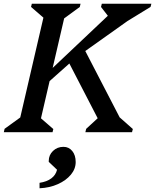

<svg xmlns="http://www.w3.org/2000/svg" viewBox="-46 -710 832 1031"><path d="M-25.5 0 -21.4 -18.3 98.2 -104.9 53.4 -39 195.4 -651 222.8 -584.2 120.7 -672.9 124.9 -690H386.6L382.4 -672.6L262.8 -585.1L307.7 -651L165.7 -39L138.2 -105.8L240.3 -17.1L236.1 0ZM412.4 0 416.7 -18.1 505.3 -99.7 504.4 -25 313.3 -394.4 402.7 -454 624.9 -25 585.2 -89.8 667.3 -17.3 662.9 0ZM140.1 -253.9 568.1 -658.4 574.5 -571.8 496.5 -672.6 500.7 -690H766.8L762.4 -672.9L628 -590.5L708.1 -646.4L360.9 -399.7L197.2 -253.9ZM166.4 301V271.7Q205.5 265.9 229.5 247.9Q253.5 230 260.3 201.5L215.8 159.1V153.9Q215.8 122.5 238.6 100.5Q261.4 78.5 294.9 78.5Q323.9 78.5 342.1 101Q360.4 123.5 360.4 160.1Q360.4 196.8 334.7 227.8Q309 258.9 265 278.7Q221 298.5 166.4 301Z"/></svg>

Font: Platypi Light
Style: Italic
Weight: 300
Italic angle: -13°
Designer: David Sargent
Foundry: Bolt Cutter Type
Version: Version 1.200